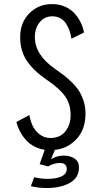

<svg xmlns="http://www.w3.org/2000/svg" viewBox="-20 -726 490 942"><path d="M216.5 90.5 174.5 79.5 199.5 9Q144 0.5 108.5 -38.2Q73 -77 60.5 -127.5L124 -161.5Q129 -133.5 139.8 -109.8Q150.5 -86 173.5 -67.5Q196.5 -49 227 -49Q275.5 -49 301 -81.8Q326.5 -114.5 326.5 -161.5Q326.5 -214.5 299.8 -253Q273 -291.5 208 -335.5Q144.5 -379 111.8 -427.5Q79 -476 79 -544Q79 -615.5 124 -660.8Q169 -706 235.5 -706Q270 -706 298.5 -693.5Q327 -681 345.8 -660.2Q364.5 -639.5 376 -615.8Q387.5 -592 392 -566.5L330.5 -536Q327.5 -557 321.2 -574.8Q315 -592.5 304.5 -609.5Q294 -626.5 276.5 -636.2Q259 -646 236.5 -646Q199 -646 175 -617.2Q151 -588.5 151 -544Q151 -457 249.5 -388.5Q276 -370 294.5 -355.8Q313 -341.5 334.5 -320Q356 -298.5 369 -277.5Q382 -256.5 390.8 -228.5Q399.5 -200.5 399.5 -169.5Q399.5 -91.5 356.2 -44.5Q313 2.5 249 9.5L230.5 55.5Q256.5 37.5 293 37.5Q324.5 37.5 346 51.8Q367.5 66 367.5 95.5Q367.5 146 322.8 171.2Q278 196.5 209.5 196.5Q170 196.5 131.5 187.5L147.5 143.5Q179.5 151.5 214 151.5Q255.5 151.5 281.5 139.5Q307.5 127.5 307.5 102.5Q307.5 73.5 272 73.5Q258 73.5 241.8 78.8Q225.5 84 216.5 90.5Z"/></svg>

Font: League Mono Condensed Light
Style: Regular
Weight: 300
Width: 1
Designer: Tyler Finck
Foundry: The League of Moveable Type / Tyler Finck
Version: Version 2.210